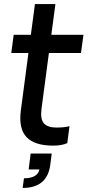

<svg xmlns="http://www.w3.org/2000/svg" viewBox="-20 -700 451 939"><path d="M232.9 50.8 226.1 105Q211.4 219.2 90.8 219.2L97.2 171.9Q163.1 171.9 172.9 128.9H120.1L129.9 50.8ZM231 -529.8H388.2L376 -440.9H219.2L183.1 -168.9Q176.3 -116.7 195.1 -96.4Q213.9 -76.2 254.9 -76.2Q296.9 -76.2 319.8 -83L309.1 0Q281.7 12.2 240.2 12.2Q148.9 12.2 109.6 -29.5Q70.3 -71.3 82 -160.2L119.1 -440.9H35.2L46.9 -529.8H130.9L150.9 -680.2H251Z"/></svg>

Font: Cooper Hewitt
Style: Medium Italic
Weight: 708
Designer: Village Type and Design LLC
Foundry: Cooper Hewitt Smithsonian Design Museum
Version: 1.000